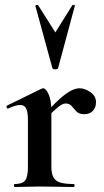

<svg xmlns="http://www.w3.org/2000/svg" viewBox="-20 -750 419 770"><path d="M161 -271 153 -284Q192 -329 219 -353Q246 -377 265 -386.5Q284 -396 299 -396Q320 -396 342.5 -380.5Q365 -365 365 -340Q365 -319 352.5 -305.5Q340 -292 318 -292Q297 -292 286.5 -303Q276 -314 267.5 -324.5Q259 -335 243 -335Q236 -335 227.5 -330.5Q219 -326 203.5 -312.5Q188 -299 161 -271ZM39 0Q36 0 36 -6Q36 -12 39 -12Q70 -12 81 -26.5Q92 -41 92 -81V-269Q92 -300 85 -314.5Q78 -329 61 -329Q52 -329 40 -325.5Q28 -322 13 -315Q9 -313 7 -319Q5 -325 7 -326L146 -394Q152 -396 153 -396Q164 -396 175 -372Q186 -348 186 -303V-81Q186 -55 194 -39.5Q202 -24 221.5 -18Q241 -12 275 -12Q279 -12 279 -6Q279 0 275 0Q248 0 213.5 -1Q179 -2 139 -2Q111 -2 85 -1Q59 0 39 0ZM122 -726Q121 -729 126.5 -730Q132 -731 133 -729L202 -620L270 -729Q272 -731 277 -730Q282 -729 280 -726L213 -477Q212 -472 202 -472Q192 -472 190 -477Z"/></svg>

Font: Cormorant Garamond Light
Style: Bold
Weight: 700
Version: Version 4.001